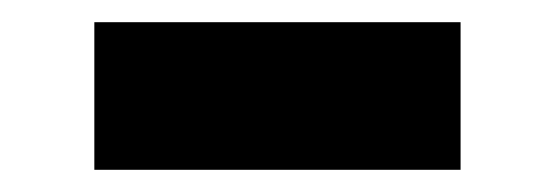

<svg xmlns="http://www.w3.org/2000/svg" viewBox="-20 -365 500 173"><path d="M65 -212V-345H395V-212Z"/></svg>

Font: Tomorrow
Style: Bold
Weight: 700
Designer: Tony de Marco, Monica Rizzolli
Foundry: Just in Type
Version: Version 2.002